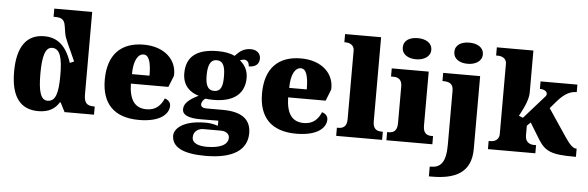

<svg xmlns="http://www.w3.org/2000/svg" viewBox="-58 -982 4374 1428"><g transform="rotate(5 2129.0 -268.5)"><path d="M243 10C321 10 368 -20 398 -69H404L439 0H659V-61H651C602 -61 579 -80 579 -143V-760H296V-699H304C348 -699 376 -692 384 -641L393 -585C400 -541 430 -490 477 -381L446 -368C403 -502 331 -549 240 -549C113 -549 39 -460 39 -267C39 -75 113 10 243 10ZM305 -73C254 -73 235 -138 235 -269C235 -397 254 -468 306 -468C366 -468 384 -397 384 -270C384 -137 366 -73 305 -73Z M995 10C1156 10 1217 -55 1217 -115C1217 -141 1198 -159 1173 -166C1151 -113 1113 -74 1045 -74C959 -74 915 -129 912 -254H1192L1226 -339C1234 -457 1140 -551 983 -551C813 -551 716 -454 716 -266C716 -91 806 10 995 10ZM914 -325C914 -425 945 -478 988 -478C1028 -478 1045 -424 1045 -325Z M1512 233C1721 233 1821 159 1821 37C1821 -66 1752 -119 1609 -119H1489C1466 -119 1446 -126 1446 -146C1446 -166 1463 -187 1477 -191C1488 -188 1521 -187 1535 -187C1695 -187 1766 -261 1766 -371C1766 -430 1739 -470 1705 -497C1713 -500 1723 -505 1738 -505C1751 -505 1774 -494 1774 -458C1833 -458 1852 -489 1852 -524C1852 -558 1826 -587 1780 -587C1726 -587 1696 -563 1663 -527C1625 -544 1588 -551 1535 -551C1373 -551 1301 -485 1301 -366C1301 -275 1355 -227 1422 -208C1358 -176 1315 -145 1315 -98C1315 -57 1358 -34 1456 -35L1584 -36V2C1543 -11 1515 -13 1489 -13C1320 -13 1259 54 1259 103C1259 189 1342 233 1512 233ZM1533 -254C1479 -254 1468 -305 1468 -364C1468 -425 1479 -483 1533 -483C1589 -483 1597 -427 1597 -365C1597 -304 1589 -254 1533 -254ZM1515 165C1456 165 1405 149 1405 104C1405 52 1450 36 1479 36H1608C1653 36 1673 59 1673 84C1673 137 1613 165 1515 165Z M2169 10C2330 10 2391 -55 2391 -115C2391 -141 2372 -159 2347 -166C2325 -113 2287 -74 2219 -74C2133 -74 2089 -129 2086 -254H2366L2400 -339C2408 -457 2314 -551 2157 -551C1987 -551 1890 -454 1890 -266C1890 -91 1980 10 2169 10ZM2088 -325C2088 -425 2119 -478 2162 -478C2202 -478 2219 -424 2219 -325Z M2810 0V-61H2799C2762 -61 2736 -78 2736 -131V-760H2467V-699H2478C2494 -699 2541 -692 2541 -643V-131C2541 -78 2515 -61 2478 -61H2467V0Z M3009 -619C3066 -619 3116 -647 3116 -698C3116 -752 3066 -777 3009 -777C2949 -777 2903 -752 2903 -698C2903 -647 2949 -619 3009 -619ZM3185 0V-61H3174C3137 -61 3111 -78 3111 -131V-536H2835V-475H2854C2890 -475 2917 -458 2917 -409V-135C2917 -79 2892 -61 2854 -61H2842V0Z M3394 -619C3451 -619 3501 -647 3501 -698C3501 -752 3451 -777 3394 -777C3334 -777 3288 -752 3288 -698C3288 -647 3334 -619 3394 -619ZM3203 240C3373 240 3495 187 3495 8V-536H3219V-475H3223C3265 -475 3300 -466 3300 -410V-7C3300 126 3261 167 3187 167H3180V240Z M3808 -267C3852 -348 3873 -401 3873 -448V-760H3600V-699H3615C3631 -699 3678 -692 3678 -643V-121C3678 -68 3632 -61 3615 -61H3600V0H3954V-61H3935C3918 -61 3873 -69 3873 -125V-199L3900 -225L3972 -107C4026 -20 4074 0 4243 0H4257V-61H4253C4228 -61 4201 -90 4164 -146L4031 -344L4080 -401C4132 -460 4175 -480 4221 -480V-536H3946V-480C3979 -480 4000 -465 4000 -448C4000 -445 4000 -438 3994 -430L3839 -255Z"/></g></svg>

Font: UArctic Serif Black
Style: Regular
Weight: 900
Designer: Customization by Puisto advertising & original work Monotype Design Team
Foundry: Monotype Imaging Inc.
Version: Version 2.004